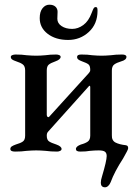

<svg xmlns="http://www.w3.org/2000/svg" viewBox="-20 -642 589 817"><path d="M149 -565Q149 -592 161 -607Q173 -622 190 -622Q207 -622 216 -613.5Q225 -605 225 -592L224 -562Q224 -543 242 -531Q260 -519 287 -519Q312 -519 334.5 -535.5Q357 -552 370 -587Q376 -603 379 -607.5Q382 -612 387 -612Q392 -612 393.5 -608.5Q395 -605 395 -596Q395 -540 358 -506Q321 -472 270 -472Q217 -472 183 -498Q149 -524 149 -565ZM409 136Q409 124 414 109Q434 42 434 22Q434 9 426.5 3.5Q419 -2 400 -2Q382 -2 362 0Q347 3 321 3Q303 3 303 -8Q303 -19 324 -27Q343 -32 353.5 -39.5Q364 -47 364 -65V-271Q364 -275 362.5 -276.5Q361 -278 359 -276L185 -82Q179 -76 179 -65Q179 -47 188.5 -40.5Q198 -34 220 -27Q242 -19 242 -8Q242 -3 236 0Q230 3 223 3Q196 3 175 0Q151 -2 134 -2Q118 -2 92 0Q73 3 44 3Q24 3 24 -8Q24 -15 30 -19Q36 -23 47 -27Q68 -33 77.5 -40Q87 -47 87 -65V-342Q87 -360 77.5 -367.5Q68 -375 49 -381Q37 -385 31.5 -389Q26 -393 26 -400Q26 -405 32.5 -407.5Q39 -410 46 -410Q74 -410 93 -407Q117 -405 134 -405Q151 -405 173 -407Q193 -410 219 -410Q226 -410 232 -407.5Q238 -405 238 -400Q238 -389 216 -381Q196 -374 187.5 -367Q179 -360 179 -342V-153Q179 -147 183 -144.5Q187 -142 190 -146L358 -331Q359 -333 361.5 -336Q364 -339 364 -344Q364 -362 356.5 -368Q349 -374 329 -381Q318 -385 313 -389Q308 -393 308 -400Q308 -410 326 -410Q354 -410 372 -407Q396 -405 412 -405Q428 -405 452 -407Q472 -410 499 -410Q518 -410 518 -400Q518 -387 496 -381Q476 -375 466 -367.5Q456 -360 456 -342V-67Q455 -44 471.5 -35.5Q488 -27 516 -24Q522 -23 524 -18.5Q526 -14 525 -9Q524 -3 504 32Q467 89 451 133Q447 143 440.5 149Q434 155 427 155Q418 155 413.5 150Q409 145 409 136Z"/></svg>

Font: EB Garamond Medium
Style: Regular
Weight: 500
Designer: Georg Duffner and Octavio Pardo
Foundry: Georg Duffner
Version: Version 1.000